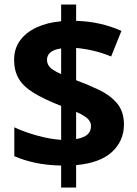

<svg xmlns="http://www.w3.org/2000/svg" viewBox="-20 -779 612 857"><path d="M252.9 58.1V-40Q188 -41.5 137 -52.5Q85.9 -63.5 43.9 -82V-210.9Q85.4 -190.9 143.1 -174.6Q200.7 -158.2 252.9 -154.8V-306.2Q175.8 -336.4 129.6 -365Q83.5 -393.6 63.2 -428.5Q43 -463.4 43 -512.2Q43 -562 69.6 -598.4Q96.2 -634.8 143.6 -656.7Q190.9 -678.7 252.9 -684.1V-758.8H319.8V-686Q376.5 -684.1 425.5 -673.1Q474.6 -662.1 522 -641.1L476.1 -526.9Q436 -543.5 395.8 -552.7Q355.5 -562 319.8 -564.9V-420.9Q374 -400.9 422.9 -377.4Q471.7 -354 502.4 -317.9Q533.2 -281.7 533.2 -223.1Q533.2 -150.4 480.2 -101.1Q427.2 -51.8 319.8 -42V58.1ZM319.8 -158.2Q354 -164.1 370.1 -178.5Q386.2 -192.9 386.2 -215.8Q386.2 -229.5 378.9 -240.2Q371.6 -251 356.7 -260.5Q341.8 -270 319.8 -279.8ZM252.9 -448.2V-563Q232.9 -560.1 218.8 -553.5Q204.6 -546.9 197.3 -536.6Q189.9 -526.4 189.9 -512.2Q189.9 -498 196.5 -487.3Q203.1 -476.6 217 -467.3Q231 -458 252.9 -448.2Z"/></svg>

Font: Wonky
Style: Regular
Weight: 400
Designer: Monotype Design Team
Foundry: Monotype Imaging Inc.
Version: Version 3.000